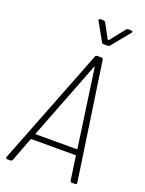

<svg xmlns="http://www.w3.org/2000/svg" viewBox="-165 -973 792 1051"><g transform="rotate(20 231.5 -447.5)"><path d="M381 -8 361 -146Q361 -149 357 -149H103Q99 -149 97 -146L45 -9Q41 0 33 0H15Q10 0 7.5 -3Q5 -6 7 -11L273 -692Q276 -700 285 -700H309Q317 -700 319 -692L419 -11V-8Q419 0 409 0H391Q383 0 381 -8ZM116 -182H351Q353 -182 354.5 -183Q356 -184 356 -186L292 -638Q291 -640 290 -640Q289 -640 288 -638L113 -186Q112 -185 113 -183.5Q114 -182 116 -182ZM223 -888Q223 -895 232 -895H250Q257 -895 261 -889L308 -803Q309 -802 311 -802Q313 -802 314 -803L382 -889Q386 -895 394 -895H413Q418 -895 419.5 -891Q421 -887 417 -883L331 -778Q327 -772 319 -772H295Q286 -772 284 -778L225 -883Z"/></g></svg>

Font: Barlow Semi Condensed ExLight
Style: Italic
Weight: 275
Width: 4
Italic angle: -7°
Designer: Jeremy Tribby
Foundry: Tribby Type
Version: Version 1.408